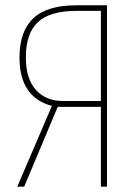

<svg xmlns="http://www.w3.org/2000/svg" viewBox="-20 -701 522 721"><path d="M268.1 -681.2H381.8V0H358.9V-299.8H196.8L70.8 0H44.9L174.8 -303.2Q53.2 -335.9 53.2 -484.9Q53.2 -583 104.7 -632.1Q156.2 -681.2 268.1 -681.2ZM214.8 -321.8H358.9V-660.2H268.1Q167 -660.2 122.1 -617.7Q77.1 -575.2 77.1 -484.9Q77.1 -404.8 115 -363.3Q152.8 -321.8 214.8 -321.8Z"/></svg>

Font: Fira Sans Compressed Thin
Style: Regular
Weight: 100
Width: 1
Designer: Carrois Corporate & Edenspiekermann AG
Foundry: Carrois Corporate GbR & Edenspiekermann AG
Version: Version 4.203;PS 004.203;hotconv 1.0.88;makeotf.lib2.5.64775